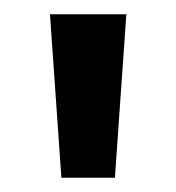

<svg xmlns="http://www.w3.org/2000/svg" viewBox="-20 -602 247 269"><path d="M50 -582 66 -353H141L157 -582Z"/></svg>

Font: Lisu Bosa
Style: Bold
Weight: 700
Designer: David Morse, Annie Olsen, Victor Gaultney, Frank Grießhammer (Latin)
Foundry: SIL International
Version: Version 2.000